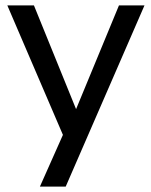

<svg xmlns="http://www.w3.org/2000/svg" viewBox="-20 -507 557 707"><path d="M127 180 220 -29V9L7 -487H105L274 -71H246L418 -487H512L222 180Z"/></svg>

Font: Nunito Sans 12pt ExtraLight Medium
Style: Regular
Weight: 500
Version: Version 3.101;gftools[0.9.27]